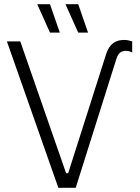

<svg xmlns="http://www.w3.org/2000/svg" viewBox="-20 -898 669 918"><path d="M401 -742 354 -878H293L354 -742ZM266 -742 219 -878H158L219 -742ZM306 -70H296L77 -700H13L259 0H342L536 -615C546 -647 561 -655 583 -655C593 -655 602 -652 612 -647V-700C600 -704 589 -707 574 -707C534 -707 504 -691 487 -638Z"/></svg>

Font: Fixel Display Light
Style: Regular
Weight: 300
Designer: AlfaBravo + MacPaw
Foundry: Kyrylo Tkachov, Marchela Mozhyna, Serhii Makarenko, Maria Weinstein, Zakhar Kryvoshyya
Version: Version 1.211